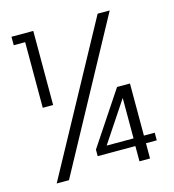

<svg xmlns="http://www.w3.org/2000/svg" viewBox="-105 -788 792 876"><g transform="rotate(-15 291.0 -350.0)"><path d="M436 -700H493L113 0H55ZM547 -108V-72H496V0H446V-72H268V-103L435 -354H496V-108ZM447 -108V-299L320 -108ZM83 -660H29V-700H132V-350H83Z"/></g></svg>

Font: Albert Sans Light
Style: Regular
Weight: 300
Designer: Andreas Rasmussen
Foundry: a.Foundry
Version: Version 1.025